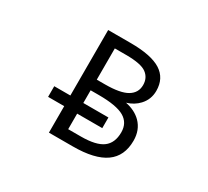

<svg xmlns="http://www.w3.org/2000/svg" viewBox="-144 -960 1288 1190"><g transform="rotate(30 500.0 -365.0)"><path d="M411.1 -430.7H468.8Q579.1 -430.7 627.9 -460Q676.8 -489.3 676.8 -544.9Q676.8 -596.7 637.7 -625.5Q598.6 -654.3 492.2 -654.3H411.1ZM411.1 -263.7H590.8V-187.5H411.1V-76.2H502Q610.4 -76.2 658.2 -111.8Q706.1 -147.5 706.1 -223.6Q706.1 -291 651.4 -322.8Q596.7 -354.5 468.8 -354.5H411.1ZM639.6 -397.5Q708 -383.8 750 -341.8Q797.9 -293 797.9 -216.8Q797.9 -106.4 721.7 -52.2Q645.5 2 489.3 2H318.4V-187.5H203.1V-263.7H318.4V-732.4H478.5Q627 -732.4 696.3 -688.5Q765.6 -644.5 765.6 -554.7Q765.6 -493.2 724.6 -449.2Q691.4 -413.1 639.6 -397.5Z"/></g></svg>

Font: Gen Shin Gothic Monospace Regular
Style: Regular
Weight: 400
Designer: [Source Han Sans]
Ryoko NISHIZUKA  (kana & ideographs); Paul D. Hunt (Latin, Greek & Cyrillic); Wenlong ZHANG  (bopomofo
Version: Version 1.002.20150607